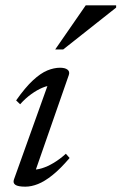

<svg xmlns="http://www.w3.org/2000/svg" viewBox="-20 -690 456 720"><path d="M32.5 -17.5 162.5 -380.5 177 -369.5Q161 -370 140.2 -361.5Q119.5 -353 97.5 -337.2Q75.5 -321.5 55.5 -299L40.5 -313.5Q75 -362.5 103.8 -389Q132.5 -415.5 157.5 -425.8Q182.5 -436 205 -436Q224 -436 233.2 -428.8Q242.5 -421.5 238 -408.5L108 -35.5L99.5 -54.5Q116 -52.5 137.2 -59Q158.5 -65.5 181.8 -79.5Q205 -93.5 227 -113.5L241 -97.5Q206 -56.5 176.5 -33Q147 -9.5 122.2 0.2Q97.5 10 75 10Q47.5 10 37.5 3Q27.5 -4 32.5 -17.5ZM187 -504.5 301.5 -670H415.5V-661.5L217 -504.5Z"/></svg>

Font: Newsreader 18pt
Style: Italic
Weight: 400
Italic angle: -17°
Version: Version 1.003